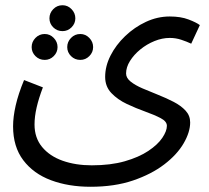

<svg xmlns="http://www.w3.org/2000/svg" viewBox="-20 -482 800 734"><path d="M30 1Q30 -35 40 -79Q50 -123 72 -176L144 -148Q128 -106 120 -71Q112 -36 112 -6Q112 45 141 80Q170 115 219.5 132.5Q269 150 331 150Q403 150 457 134.5Q511 119 547 95Q583 71 600.5 45Q618 19 618 -1Q618 -18 594 -30.5Q570 -43 535 -55.5Q500 -68 465 -84.5Q430 -101 406 -126Q382 -151 382 -188Q382 -229 402.5 -269.5Q423 -310 458.5 -344Q494 -378 538 -398.5Q582 -419 629 -419Q671 -419 701 -407.5Q731 -396 744 -386L711 -315Q694 -323 673 -330Q652 -337 629 -337Q600 -337 570.5 -325Q541 -313 516.5 -293Q492 -273 477 -249Q462 -225 462 -201Q462 -184 479.5 -170Q497 -156 525 -144Q553 -132 584.5 -119.5Q616 -107 644 -92.5Q672 -78 689.5 -59Q707 -40 707 -14Q707 23 682 66Q657 109 608 146.5Q559 184 488.5 208Q418 232 326 232Q242 232 175 207Q108 182 69 130.5Q30 79 30 1ZM219 -363Q198 -363 183.5 -377.5Q169 -392 169 -412Q169 -432 183.5 -447Q198 -462 219 -462Q239 -462 253.5 -447Q268 -432 268 -412Q268 -392 253.5 -377.5Q239 -363 219 -363ZM151 -253Q130 -253 115.5 -267.5Q101 -282 101 -302Q101 -322 115.5 -337Q130 -352 151 -352Q171 -352 185.5 -337Q200 -322 200 -302Q200 -282 185.5 -267.5Q171 -253 151 -253ZM287 -253Q266 -253 251.5 -267.5Q237 -282 237 -302Q237 -322 251.5 -337Q266 -352 287 -352Q307 -352 321.5 -337Q336 -322 336 -302Q336 -282 321.5 -267.5Q307 -253 287 -253Z"/></svg>

Font: Go Noto Kurrent-Regular
Style: Regular
Weight: 400
Designer: Monotype Design Team
Foundry: Monotype Imaging Inc.
Version: Version 2.012; ttfautohint (v1.8.4.7-5d5b)